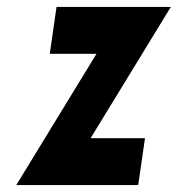

<svg xmlns="http://www.w3.org/2000/svg" viewBox="-20 -533 512 553"><path d="M472 -513H142.8L123.4 -378H257.9L26.9 0H378.1L397.6 -135H241Z"/></svg>

Font: Blink
Style: Obl
Weight: 400
Designer: Mew Too
Foundry: Cannot Into Space Fonts
Version: Version 001.000